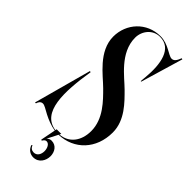

<svg xmlns="http://www.w3.org/2000/svg" viewBox="-283 -749 969 969"><g transform="rotate(45 202.0 -264.5)"><path d="M392 -194C392 -281 326 -344 281 -389C236 -434 133 -504 133 -612C133 -660 168 -704 219 -704C304 -704 320 -609 311 -510L308 -477H312L379 -703L373 -705C363 -679 354 -667 338 -667C315 -667 276 -708 219 -708C120 -708 51 -630 51 -538C51 -433 154 -363 199 -318C244 -273 310 -209 310 -122C310 -49.7 270.2 -0.9 208.6 3.7L213 -5H180L178.5 2.7C65.6 -13 71 -163 97.5 -330L91 -331.5L7 -23.5H13.5C17.5 -37.5 25.5 -47.5 38.5 -48C51 -48.5 66.5 -37 92.5 -23.5C116 -11.3 147.1 1.8 177.8 6.4L162 87L167.5 89C173 78 180 73.5 187 73.5C204.5 73.5 215 95 215 116.5C215 138 204.5 160 181 160C167 160 156 153 151 138L146 141.5C155 168 176 179 196 179C235.5 179 254.5 144 254.5 113C254.5 83 237 53.5 202.5 53.5C193.5 53.5 184.7 56.9 177 65.2L206.4 7.9C313.7 4.4 392 -75.7 392 -194Z"/></g></svg>

Font: Picaflor 96 pt
Style: Regular
Weight: 400
Designer: Ariel Martín Pérez
Foundry: Tunera Type Foundry
Version: Version 1.000;hotconv 1.0.109;makeotfexe 2.5.65596